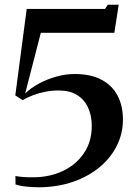

<svg xmlns="http://www.w3.org/2000/svg" viewBox="-20 -781 584 816"><path d="M45.5 -33Q61 -30 81.8 -28.5Q102.5 -27 124.5 -27.5Q193.5 -28.5 249 -55.2Q304.5 -82 337.2 -130.8Q370 -179.5 370 -246Q370 -290 354.2 -324Q338.5 -358 307.5 -377.2Q276.5 -396.5 229 -396.5Q200.5 -396.5 173.2 -391.2Q146 -386 121.5 -376.8Q97 -367.5 76 -355.5L45 -375.5L93.5 -743H426.5L438 -761H484.5L466 -641.5H153.5L87 -384Q111 -407 145.5 -425.8Q180 -444.5 219.5 -455.5Q259 -466.5 297.5 -466.5Q365 -466.5 410.8 -442.5Q456.5 -418.5 479.5 -375Q502.5 -331.5 502.5 -272.5Q502.5 -214.5 477 -162.8Q451.5 -111 404.5 -71.5Q357.5 -32 292.2 -9Q227 14 147.5 15Q134 15 115.8 14Q97.5 13 79 10.5Q60.5 8 46 3Z"/></svg>

Font: Merriweather 120pt SemiBold
Style: Regular
Weight: 600
Version: Version 2.100